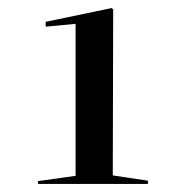

<svg xmlns="http://www.w3.org/2000/svg" viewBox="-20 -933 455 475"><path d="M259 -499 346 -486V-478H74V-485L167 -498V-874L93 -867V-879L256 -913L260 -910Z"/></svg>

Font: XinYuGongZhangJiaSongA
Style: Regular
Weight: 900
Designer: XinYuGong
Foundry: Adobe Systems Incorporated
Version: Version 1.00